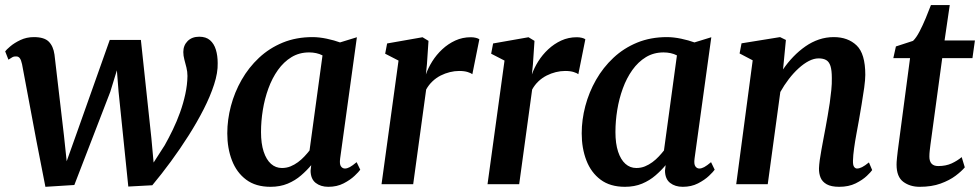

<svg xmlns="http://www.w3.org/2000/svg" viewBox="-22 -710 3778 740"><path d="M153 10 118.5 -166.5 63 -462.5Q59.5 -479 54.2 -485.8Q49 -492.5 41 -492.5Q31 -493 24.5 -488.8Q18 -484.5 10.5 -480L-2 -512Q2 -518 17.5 -531.2Q33 -544.5 56.8 -555.8Q80.5 -567 108.5 -567Q148.5 -567 166 -549.5Q183.5 -532 188 -499.5L224.5 -187.5L235 -88.5L276 -203.5L401 -556H521L561.5 -177L570 -83.5L613 -150.5Q628.5 -178 644 -210Q659.5 -242 672 -276.8Q684.5 -311.5 692.2 -347.2Q700 -383 700.5 -417Q700.5 -434 696.5 -449.8Q692.5 -465.5 688.5 -480.5Q684.5 -495.5 684.5 -509.5Q684.5 -535 701.2 -551.8Q718 -568.5 746 -568.5Q772 -568.5 787.5 -555Q803 -541.5 810 -518.5Q817 -495.5 817 -466.5Q818 -430 803.2 -384.5Q788.5 -339 763 -289Q737.5 -239 705 -187.8Q672.5 -136.5 636.5 -87.5Q600.5 -38.5 565 4L472.5 9L435 -356.5L428.5 -439L403 -356L264.5 3Z M1289 -99.5Q1286 -77.5 1292 -69Q1298 -60.5 1307.5 -60.5Q1316 -60.5 1326.2 -66Q1336.5 -71.5 1352.5 -85L1366.5 -56Q1361.5 -48.5 1344.8 -32.5Q1328 -16.5 1302.2 -3.2Q1276.5 10 1243.5 10Q1214 10 1194.8 -5Q1175.5 -20 1175 -52L1177.5 -73.5Q1160.5 -53 1138.2 -33.8Q1116 -14.5 1086.8 -2.2Q1057.5 10 1020.5 10Q963.5 10 926.8 -17.5Q890 -45 872 -91.8Q854 -138.5 854 -196Q854 -248.5 868 -301.5Q882 -354.5 909.2 -402.2Q936.5 -450 976.2 -487.2Q1016 -524.5 1067.8 -545.8Q1119.5 -567 1182.5 -567Q1208 -567 1237.5 -560.8Q1267 -554.5 1288.5 -546.5L1353.5 -566.5ZM1221 -496.5Q1209.5 -502.5 1196.5 -505.2Q1183.5 -508 1169.5 -508Q1131.5 -508 1101.5 -489.8Q1071.5 -471.5 1049.2 -440.2Q1027 -409 1012.5 -369.2Q998 -329.5 991 -286.2Q984 -243 984 -201Q984 -156.5 994.2 -125.5Q1004.5 -94.5 1022.5 -78.5Q1040.5 -62.5 1064.5 -62.5Q1082.5 -62.5 1097.8 -68.8Q1113 -75 1126.5 -85Q1140 -95 1151 -106.8Q1162 -118.5 1171 -130Z M1448.5 0 1514 -476.5 1462.5 -503 1470 -542.5 1606.5 -566.5 1629.5 -552.5 1623.5 -462.5 1619.5 -423Q1628 -448 1644 -473.5Q1660 -499 1682.5 -520Q1705 -541 1732.8 -553.8Q1760.5 -566.5 1792.5 -566.5Q1803 -566.5 1812.2 -564.2Q1821.5 -562 1825.5 -558.5L1798.5 -424Q1794 -428 1781 -432.2Q1768 -436.5 1747.5 -436.5Q1730 -436.5 1711.8 -432Q1693.5 -427.5 1676.2 -418.8Q1659 -410 1644.8 -396.5Q1630.5 -383 1620.5 -365L1570.5 0Z M1857 0 1922.5 -476.5 1871 -503 1878.5 -542.5 2015 -566.5 2038 -552.5 2032 -462.5 2028 -423Q2036.5 -448 2052.5 -473.5Q2068.5 -499 2091 -520Q2113.5 -541 2141.2 -553.8Q2169 -566.5 2201 -566.5Q2211.5 -566.5 2220.8 -564.2Q2230 -562 2234 -558.5L2207 -424Q2202.5 -428 2189.5 -432.2Q2176.5 -436.5 2156 -436.5Q2138.5 -436.5 2120.2 -432Q2102 -427.5 2084.8 -418.8Q2067.5 -410 2053.2 -396.5Q2039 -383 2029 -365L1979 0Z M2655 -99.5Q2652 -77.5 2658 -69Q2664 -60.5 2673.5 -60.5Q2682 -60.5 2692.2 -66Q2702.5 -71.5 2718.5 -85L2732.5 -56Q2727.5 -48.5 2710.8 -32.5Q2694 -16.5 2668.2 -3.2Q2642.5 10 2609.5 10Q2580 10 2560.8 -5Q2541.5 -20 2541 -52L2543.5 -73.5Q2526.5 -53 2504.2 -33.8Q2482 -14.5 2452.8 -2.2Q2423.5 10 2386.5 10Q2329.5 10 2292.8 -17.5Q2256 -45 2238 -91.8Q2220 -138.5 2220 -196Q2220 -248.5 2234 -301.5Q2248 -354.5 2275.2 -402.2Q2302.5 -450 2342.2 -487.2Q2382 -524.5 2433.8 -545.8Q2485.5 -567 2548.5 -567Q2574 -567 2603.5 -560.8Q2633 -554.5 2654.5 -546.5L2719.5 -566.5ZM2587 -496.5Q2575.5 -502.5 2562.5 -505.2Q2549.5 -508 2535.5 -508Q2497.5 -508 2467.5 -489.8Q2437.5 -471.5 2415.2 -440.2Q2393 -409 2378.5 -369.2Q2364 -329.5 2357 -286.2Q2350 -243 2350 -201Q2350 -156.5 2360.2 -125.5Q2370.5 -94.5 2388.5 -78.5Q2406.5 -62.5 2430.5 -62.5Q2448.5 -62.5 2463.8 -68.8Q2479 -75 2492.5 -85Q2506 -95 2517 -106.8Q2528 -118.5 2537 -130Z M2996 -442.5Q3014 -469 3035.8 -491.5Q3057.5 -514 3082.2 -531.2Q3107 -548.5 3134.5 -557.8Q3162 -567 3191.5 -567Q3246 -567 3279.5 -535Q3313 -503 3313 -421.5Q3313 -403 3308.8 -372Q3304.5 -341 3298.8 -307.5Q3293 -274 3288.5 -247Q3284 -222 3278.8 -193.8Q3273.5 -165.5 3269.8 -138.5Q3266 -111.5 3265.5 -91Q3265 -73.5 3269.8 -67Q3274.5 -60.5 3281 -60.5Q3290 -60.5 3300.5 -65.8Q3311 -71 3327 -84L3339.5 -54.5Q3335.5 -48 3319 -32.2Q3302.5 -16.5 3275.8 -3.2Q3249 10 3212.5 10Q3181.5 10 3164.2 0.2Q3147 -9.5 3140.5 -25.8Q3134 -42 3134.5 -61.5Q3135 -75 3137.5 -93.5Q3140 -112 3144 -133.2Q3148 -154.5 3152 -176.5Q3156 -198.5 3160 -219Q3163.5 -239.5 3168 -263.8Q3172.5 -288 3176 -313.2Q3179.5 -338.5 3182 -363Q3184.5 -387.5 3184 -409.5Q3184 -439 3178.8 -455.5Q3173.5 -472 3162.2 -478.5Q3151 -485 3133 -485Q3115 -485 3095.2 -474.8Q3075.5 -464.5 3055.8 -446.5Q3036 -428.5 3018 -405Q3000 -381.5 2985.5 -355.5L2937 0H2815.5L2879 -477.5L2828.5 -504L2836 -543L2984.5 -567L3007 -556Z M3568 -181Q3565.5 -164.5 3564 -151.8Q3562.5 -139 3561.2 -128.2Q3560 -117.5 3560 -106Q3560 -88.5 3568.5 -79.2Q3577 -70 3594 -70Q3623.5 -70 3645.8 -80.2Q3668 -90.5 3684.5 -104.5L3696.5 -65Q3684 -50 3660.8 -32.5Q3637.5 -15 3603.2 -2.5Q3569 10 3522.5 10Q3485.5 10 3459.5 -9.2Q3433.5 -28.5 3433.5 -75.5Q3433.5 -79.5 3433.8 -85.8Q3434 -92 3435.2 -102.2Q3436.5 -112.5 3438.2 -128.8Q3440 -145 3443.5 -169L3485.5 -486H3421L3431 -531L3497 -552.5Q3509.5 -564.5 3522 -588.5Q3534.5 -612.5 3546 -640.2Q3557.5 -668 3566 -690.5H3638.5L3618.5 -554H3735.5L3726 -486H3609.5Z"/></svg>

Font: Merriweather 20pt SemiBold
Style: Italic
Weight: 600
Italic angle: -7.8°
Version: Version 2.101